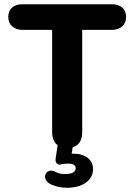

<svg xmlns="http://www.w3.org/2000/svg" viewBox="-20 -690 620 906"><path d="M297 196C368 196 419 162 419 108C419 63 382 35 325 35H318L323 5C353 -4 368 -29 368 -67V-549H508C548 -549 575 -572 575 -610C575 -649 548 -670 508 -670H86C46 -670 19 -649 19 -610C19 -572 46 -549 86 -549H226V-67C226 -39 235 -17 252 -5L243 55C241 68 242 76 248 81C255 88 262 88 271 85C281 83 290 82 300 82C326 82 337 90 337 104C337 122 320 132 285 131C268 131 256 129 240 120C195 98 168 159 225 182C249 192 271 196 297 196Z"/></svg>

Font: SN Pro
Style: Bold
Weight: 700
Designer: Tobias Whetton
Foundry: Supernotes
Version: Version 1.003;Glyphs 3.3 (3324)